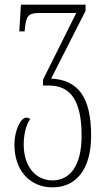

<svg xmlns="http://www.w3.org/2000/svg" viewBox="-20 -556 453 826"><path d="M206 250C304 250 372 177 372 28C372 -143 313 -212 200 -218L348 -509V-536H70L63 -421H86L87 -434C93 -486 100 -500 149 -500H308L165 -213V-188H190C287 -188 331 -119 331 29C331 157 281 220 206 220C131 220 82 157 82 66C82 22 92 -19 110 -44C105 -47 101 -50 94 -50C67 -50 42 9 42 66C42 177 108 250 206 250Z"/></svg>

Font: Noto Serif Georgian ExtraCondensed ExtraLight
Style: Regular
Weight: 200
Width: 2
Designer: Monotype Design Team, Akaki Razmadze
Foundry: Google LLC
Version: Version 2.003